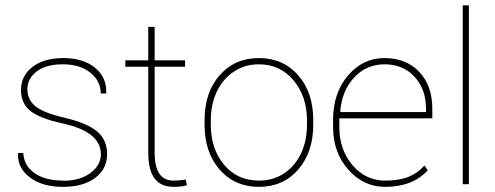

<svg xmlns="http://www.w3.org/2000/svg" viewBox="-20 -706 1898 736"><path d="M366.7 -114.7Q366.7 -200.7 221.7 -232.4Q134.3 -251.5 97.4 -280Q60.5 -308.6 60.5 -361.8Q60.5 -415 104.2 -449.2Q147.9 -483.4 223.1 -483.4Q298.3 -483.4 343.8 -446.8Q389.2 -410.2 387.2 -350.1L386.2 -347.7H366.2Q366.2 -395.5 326.2 -427.5Q286.1 -459.5 220.9 -459.5Q155.8 -459.5 120.4 -431.9Q85 -404.3 85 -364.3Q85 -324.2 115.7 -298.8Q146.5 -273.4 229.2 -254.2Q312 -234.9 351.3 -202.9Q390.6 -170.9 390.6 -114.7Q390.6 -58.6 345 -24.2Q299.3 10.3 220.7 10.3Q142.1 10.3 94.2 -26.1Q46.4 -62.5 49.3 -117.2L50.3 -119.6H69.3Q71.3 -83.5 93.3 -59.1Q134.3 -13.7 223.6 -13.7L223.1 -13.2Q287.1 -13.2 326.9 -43Q366.7 -72.8 366.7 -114.7Z M548.3 -603H572.8V-474.6H689.5V-450.2H572.8V-121.6Q572.8 -13.7 644.5 -13.7Q666 -13.7 691.9 -17.6L696.3 3.9Q678.2 10.3 646 10.3Q597.2 10.3 572.8 -21.5Q548.3 -53.2 548.3 -121.6V-450.2H460.4V-474.6H548.3Z M788.1 -246.1V-227.5Q788.1 -135.3 838.9 -74.5Q889.6 -13.7 973.1 -13.7Q1027.8 -13.7 1070.1 -42.2Q1112.3 -70.8 1134.5 -119.1Q1156.7 -167.5 1156.7 -227.5V-246.1Q1156.7 -335.9 1105.5 -397.7Q1054.2 -459.5 972.2 -459.5Q917.5 -459.5 875 -430.4Q832.5 -401.4 810.3 -353Q788.1 -304.7 788.1 -246.1ZM764.2 -227.5V-246.1Q764.2 -351.6 822 -417.5Q879.9 -483.4 972.7 -483.4Q1065.4 -483.4 1123 -417.5Q1180.7 -351.6 1180.7 -246.1V-227.5Q1180.7 -122.1 1123 -55.9Q1065.4 10.3 972.7 10.3Q879.9 10.3 822 -55.9Q764.2 -122.1 764.2 -227.5Z M1613.3 -291H1612.8Q1612.8 -364.3 1568.8 -411.9Q1524.9 -459.5 1454.6 -459.5Q1384.3 -459.5 1337.4 -408.7Q1290.5 -357.9 1284.2 -278.8L1285.6 -276.4H1613.3ZM1456.5 10.3Q1373.5 10.3 1315.2 -55.7Q1256.8 -121.6 1256.8 -218.8V-247.1Q1256.8 -349.1 1313.7 -416.3Q1370.6 -483.4 1453.6 -483.4Q1536.6 -483.4 1586.9 -430.7Q1637.2 -377.9 1637.2 -289.1V-252.4H1280.8V-218.8Q1280.8 -131.8 1331.3 -72.8Q1381.8 -13.7 1456.5 -13.7Q1509.3 -13.7 1545.2 -27.8Q1581.1 -42 1606.9 -71.3L1619.6 -53.2Q1562 10.3 1456.5 10.3Z M1777.3 -685.5V0H1753.9V-685.5Z"/></svg>

Font: Yantramanav Thin
Style: Regular
Weight: 250
Version: Version 1.001;PS 1.0;hotconv 1.0.72;makeotf.lib2.5.5900; ttf